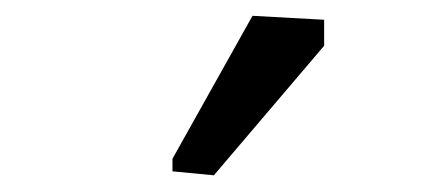

<svg xmlns="http://www.w3.org/2000/svg" viewBox="-20 -835 554 238"><path d="M193.8 -638.2 293 -815.4 381.8 -810.5V-778.3L245.1 -617.7L193.8 -622.6Z"/></svg>

Font: Noticia Text
Style: Regular
Weight: 400
Designer: JM Sole
Foundry: JM Sole
Version: Version 1.003